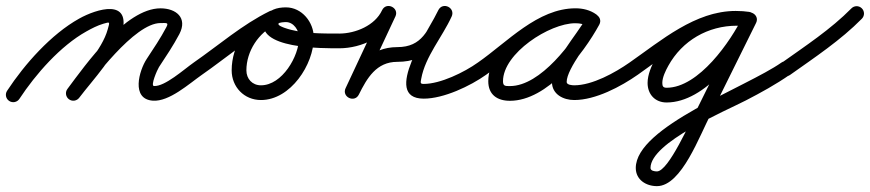

<svg xmlns="http://www.w3.org/2000/svg" viewBox="-45 -310 2954 652"><path d="M20.9 25.7C20.9 25.7 20.9 25.7 20.9 25.7C76.1 -58.2 160.2 -154.1 248.2 -203.2C266.4 -213.4 285.7 -223.4 305.9 -229.4C329.7 -236.4 327.9 -236 320.9 -210.6C301.4 -139.7 229.4 -67.6 184.1 -8.1C175.7 2.8 177.9 18.5 188.9 26.9C199.8 35.3 215.5 33.1 223.9 22.1C223.9 22.1 223.9 22.1 223.9 22.1C273.5 -43.1 347.5 -118.8 369.1 -197.4C401.8 -316.5 283.7 -280.2 223.8 -246.8C128.7 -193.8 38.8 -92.5 -20.9 -1.7C-28.5 9.8 -25.3 25.3 -13.7 32.9C-2.2 40.5 13.3 37.3 20.9 25.7ZM224 22C224 22 224 22 224 22C269.5 -38.8 411.4 -231.7 500 -231.7C521.2 -231.7 528.5 -234.1 519.8 -217.5C519.8 -217.5 519.8 -217.6 519.9 -217.6C519.9 -217.7 519.9 -217.7 519.9 -217.7C500 -180.1 476.5 -145.2 453.1 -109.7C427.4 -70.7 399.1 26.9 474.3 31.9C529.7 35.7 596.5 -25.1 641.3 -56.5C652.6 -64.4 655.4 -80 647.5 -91.3C639.6 -102.6 624 -105.4 612.7 -97.5C612.7 -97.5 612.7 -97.5 612.7 -97.5C579.4 -74.2 514.7 -15.5 477.7 -17.9C465.3 -18.8 489.3 -73.8 494.9 -82.3C519.1 -119 543.4 -155.2 564.1 -194.3C564.1 -194.3 564.1 -194.3 564.1 -194.4C564.2 -194.4 564.2 -194.5 564.2 -194.5C592.8 -249.4 553.1 -281.7 500 -281.7C380.4 -281.7 245.8 -90.6 184 -8C175.7 3.1 178 18.7 189 27C200.1 35.3 215.7 33 224 22Z M606.4 -62.8C614.3 -51.4 629.9 -48.6 641.2 -56.4C723.3 -113.3 802.8 -183.3 892.3 -227C907.2 -234.2 909.3 -249 903.9 -260.2C898.6 -271.4 885.8 -279.1 870.9 -272.2C794.5 -236.7 741.7 -155.4 741.7 -71.2C741.7 -14.7 784.1 29.7 841.2 29.7C941.6 29.7 1020.6 -90.9 1020.6 -182.5C1020.6 -234.6 980.1 -285 926 -285C896.9 -285 864.2 -277.1 853.4 -246.3C853.4 -246.3 853.4 -246.3 853.4 -246.3C853.4 -246.4 853.5 -246.4 853.5 -246.4C816.3 -142.3 1056.4 -146.1 1108 -146C1121.8 -146 1133 -157.2 1133 -171C1133 -184.8 1121.8 -196 1108 -196C1048.9 -196.1 978.3 -195.2 921.9 -215.2C918 -216.6 898.3 -223.3 900.5 -229.6C900.5 -229.6 900.6 -229.6 900.6 -229.7C900.6 -229.7 900.6 -229.7 900.6 -229.7C902.2 -234.3 922 -235 926 -235C952.2 -235 970.6 -207 970.6 -182.5C970.6 -119 913 -20.3 841.2 -20.3C811.7 -20.3 791.7 -42.1 791.7 -71.2C791.7 -136 833.1 -199.5 891.9 -226.8C906.9 -233.7 908.9 -248.6 903.5 -260C898.1 -271.4 885.2 -279.2 870.4 -271.9C778.4 -227 697 -155.9 612.8 -97.6C601.4 -89.7 598.6 -74.1 606.4 -62.8Z M1108.1 -146C1108.1 -146 1108.1 -146 1108.1 -146C1182.3 -146.4 1265.3 -184.5 1297.7 -253.9C1304.7 -269 1296.9 -281.8 1285.6 -287.1C1274.3 -292.4 1259.4 -290.2 1252.4 -275.1C1211.1 -186.9 1169.8 -98.8 1128.6 -10.6C1121.6 4.3 1129.2 17.1 1140.4 22.5C1151.5 27.9 1166.3 25.9 1173.6 11.1C1201.3 -44.8 1233.3 -100 1304 -100C1412.2 -100 1442.3 -167 1488.1 -252.7C1495.7 -266.9 1487.8 -279.8 1476.3 -285.4C1464.9 -291.1 1449.9 -289.5 1443.2 -274.8C1415 -212.6 1247 25 1394 25C1461.5 25 1551.8 -17.6 1606.5 -56.6C1617.8 -64.7 1620.4 -80.3 1612.4 -91.5C1604.3 -102.8 1588.7 -105.4 1577.5 -97.4C1577.5 -97.4 1577.5 -97.4 1577.5 -97.4C1531.6 -64.6 1450.7 -25 1394 -25C1381.1 -25 1383.1 -29.4 1385.4 -42.5C1398.8 -117.8 1457.1 -184.4 1488.8 -254.1C1495.4 -268.8 1488 -281.5 1477.1 -286.9C1466.1 -292.3 1451.5 -290.5 1443.9 -276.3C1407.7 -208.4 1389.2 -150 1304 -150C1212 -150 1165.5 -85.3 1128.8 -11.1C1121.5 3.7 1129.3 16.6 1140.6 22C1151.9 27.5 1166.9 25.5 1173.8 10.6C1215.1 -77.6 1256.4 -165.7 1297.6 -253.9C1304.7 -269 1296.9 -281.8 1285.6 -287.1C1274.2 -292.4 1259.4 -290.1 1252.3 -275C1228.3 -223.5 1162.4 -196.3 1107.9 -196C1094.1 -195.9 1082.9 -184.7 1083 -170.9C1083.1 -157.1 1094.3 -145.9 1108.1 -146Z M1571.5 -62.7C1579.3 -51.4 1594.9 -48.6 1606.3 -56.5C1695.5 -118.4 1796.2 -231.8 1909.6 -231.8C1923.8 -231.8 1938.8 -229 1950.5 -220.7C1963.4 -211.4 1977 -217.9 1984 -228.8C1991 -239.6 1991.3 -254.7 1977.5 -262.6C1954.6 -275.9 1935.4 -281.1 1908.3 -281.1C1792.7 -281.1 1613.1 -157.8 1613.1 -34.2C1613.1 11.8 1643.8 32.3 1686.7 32.3C1813.6 32.3 1935 -125.6 1989.9 -226C1997.9 -240.6 1991 -253.9 1980 -259.9C1969 -265.9 1954.1 -264.6 1946.1 -250C1911.3 -186.6 1829.3 -102.8 1829.3 -31.6C1829.3 10.3 1868 29.7 1905 29.7C1977.5 29.7 2063.2 -15.8 2121.3 -56.5C2132.6 -64.4 2135.4 -80 2127.5 -91.3C2119.6 -102.6 2104 -105.4 2092.7 -97.5C2092.7 -97.5 2092.7 -97.5 2092.7 -97.5C2043.5 -63.1 1966.5 -20.3 1905 -20.3C1898.3 -20.3 1879.3 -21.5 1879.3 -31.6C1879.3 -77.9 1963.4 -177.5 1989.9 -226C1997.9 -240.6 1991 -253.9 1980 -259.9C1969 -265.9 1954.1 -264.6 1946.1 -250C1901.4 -168.3 1791.2 -17.7 1686.7 -17.7C1670.9 -17.7 1663.1 -17.3 1663.1 -34.2C1663.1 -129.1 1821.3 -231.1 1908.3 -231.1C1926.8 -231.1 1937.4 -228.1 1952.5 -219.4C1966.2 -211.4 1979.4 -217.3 1986 -227.5C1992.6 -237.6 1992.4 -252.1 1979.5 -261.3C1959.2 -275.8 1934.3 -281.8 1909.6 -281.8C1780.5 -281.8 1677.5 -166.8 1577.7 -97.5C1566.4 -89.7 1563.6 -74.1 1571.5 -62.7Z M2086.5 -62.7C2094.4 -51.4 2110 -48.6 2121.3 -56.5C2219 -124.7 2329.1 -222.8 2453.3 -222.8C2466.4 -222.8 2479 -221.8 2491.9 -220.2C2508.3 -218.2 2518.1 -229.4 2519.8 -241.7C2521.4 -254 2514.9 -267.4 2498.5 -269.7C2484.7 -271.7 2471.2 -272.7 2457.2 -272.7C2341.2 -272.7 2236.7 -212.3 2180.6 -110.7C2167.3 -86.6 2154.1 -56.5 2154.1 -28.4C2154.1 10.3 2179.4 38 2218.7 38C2350.7 38 2472.2 -128.8 2522.5 -232.1C2529.8 -247 2522.2 -259.9 2511 -265.4C2499.8 -270.9 2485 -269 2477.6 -254.1C2426.7 -151.1 2375.7 -48.1 2324.6 54.9C2324.6 54.9 2324.7 54.7 2324.8 54.5C2324.9 54.3 2325 54 2325 54C2299 102 2225.6 272.1 2185.8 272.1C2178.1 272.1 2164 270.3 2164 260.4C2164 173.8 2417.5 67.4 2487.7 31.1C2539 4.5 2590 -23.3 2637.4 -56.5C2648.7 -64.5 2651.4 -80.1 2643.5 -91.4C2635.5 -102.7 2619.9 -105.4 2608.6 -97.5C2489.1 -13.5 2114 120.1 2114 260.4C2114 300.6 2149.2 322.1 2185.8 322.1C2270.3 322.1 2331.1 147.6 2369 78C2369 77.9 2369.1 77.7 2369.2 77.5C2369.3 77.3 2369.4 77.1 2369.4 77.1C2420.5 -25.9 2471.5 -128.9 2522.4 -231.9C2529.8 -246.8 2522.2 -259.8 2511 -265.3C2499.7 -270.8 2484.8 -268.9 2477.5 -253.9C2437 -170.7 2327.9 -12 2218.7 -12C2207.1 -12 2204.1 -17.1 2204.1 -28.4C2204.1 -47.4 2215.5 -70.4 2224.4 -86.5C2271.8 -172.3 2359.3 -222.7 2457.2 -222.7C2468.9 -222.7 2480 -221.9 2491.5 -220.3C2507.8 -217.9 2517.6 -229.3 2519.3 -241.8C2521 -254.2 2514.5 -267.8 2498.1 -269.8C2483.1 -271.7 2468.5 -272.8 2453.3 -272.8C2315.9 -272.8 2200.3 -172.5 2092.7 -97.5C2081.4 -89.6 2078.6 -74 2086.5 -62.7Z M2602.6 -61.2C2610.6 -49.9 2626.2 -47.3 2637.5 -55.3C2720.9 -114.5 2809.9 -173.4 2881.8 -246.5C2891.5 -256.3 2891.4 -272.1 2881.5 -281.8C2871.7 -291.5 2855.9 -291.4 2846.2 -281.5C2846.2 -281.5 2846.2 -281.5 2846.2 -281.5C2776.4 -210.6 2689.4 -153.6 2608.5 -96C2597.3 -88 2594.6 -72.4 2602.6 -61.2Z"/></svg>

Font: FRB American Cursive Guidelines Semibold
Style: Italic
Weight: 600
Italic angle: -25°
Version: Version 2.0;Modular Font Editor K font №1